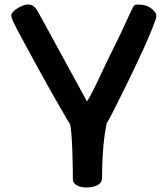

<svg xmlns="http://www.w3.org/2000/svg" viewBox="-20 -834 752 863"><path d="M371.1 -377.9C300.8 -505.9 225.6 -644.5 156.2 -771.5C151.4 -780.3 146.5 -789.1 140.6 -796.9C133.8 -804.7 127 -809.6 120.1 -811.5C112.3 -813.5 106.4 -814.5 99.6 -813.5C77.1 -810.5 30.3 -785.2 30.3 -763.7C30.3 -758.8 38.1 -740.2 40 -735.4C51.8 -710 65.4 -685.5 79.1 -660.2C133.8 -558.6 188.5 -458 246.1 -358.4L278.3 -302.7C280.3 -298.8 283.2 -294.9 285.2 -291C288.1 -286.1 292 -282.2 293.9 -277.3C305.7 -250 307.6 -61.5 307.6 -27.3C307.6 -2 340.8 8.8 367.2 8.8C393.6 8.8 436.5 2 438.5 -31.2C439.5 -49.8 438.5 -67.4 439.5 -86.9C441.4 -151.4 446.3 -214.8 459 -278.3C471.7 -300.8 483.4 -322.3 495.1 -345.7C535.2 -425.8 575.2 -505.9 612.3 -586.9C636.7 -639.6 661.1 -693.4 679.7 -747.1C681.6 -752 682.6 -756.8 682.6 -761.7C682.6 -770.5 679.7 -777.3 672.9 -784.2C651.4 -807.6 629.9 -813.5 597.7 -813.5C585.9 -813.5 582 -810.5 576.2 -798.8C564.5 -775.4 553.7 -750 542 -725.6C520.5 -677.7 497.1 -631.8 473.6 -584C439.5 -516.6 410.2 -442.4 371.1 -377.9Z"/></svg>

Font: ChillSide Comic
Style: Regular
Weight: 400
Designer: Koroletov, Abay Emes
Version: Version 1.000